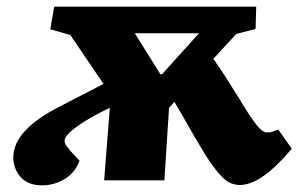

<svg xmlns="http://www.w3.org/2000/svg" viewBox="-20 -542 897 577"><path d="M748 -455 690 -440 621 -365Q640 -339 656.5 -313Q673 -287 698 -247Q713 -222 728.5 -198Q744 -174 757.5 -159Q771 -144 782 -144Q793 -144 799.5 -146.5Q806 -149 816 -153L857 -95Q821 -53 792.5 -29Q764 -5 741.5 4.5Q719 14 701 14Q687 14 672.5 8Q658 2 640.5 -17.5Q623 -37 597 -77Q590 -89 577.5 -109.5Q565 -130 551.5 -154Q538 -178 525 -200.5Q512 -223 504 -236L488 -218L474 0H293L310 -218Q266 -197 235.5 -178Q205 -159 189.5 -144Q174 -129 174 -120Q174 -113 178 -106.5Q182 -100 193 -87L219 -59Q205 -22 173.5 -3.5Q142 15 107 15Q64 15 42 -10Q20 -35 20 -69Q20 -111 56 -149.5Q92 -188 160 -222Q181 -233 203 -244.5Q225 -256 247 -267Q269 -278 291 -290L191 -437L131 -454L143 -522H750ZM462 -319H467L578 -442H385Z"/></svg>

Font: Literata 18pt Black
Style: Italic
Weight: 900
Italic angle: -2°
Designer: Latin by Veronika Burian and Jose Scaglione. Greek by Irene Vlachou. Cyrillic by Vera Evstafieva
Foundry: TypeTogether
Version: Version 3.103;gftools[0.9.29]